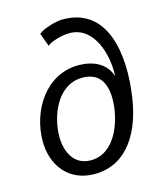

<svg xmlns="http://www.w3.org/2000/svg" viewBox="-116 -862 808 957"><g transform="rotate(-15 287.5 -383.0)"><path d="M253 10C430 10 510 -150 533 -313C565 -530 529 -776 298 -776C261 -776 191 -754 172 -735L197 -667C217 -685 274 -701 313 -701C439 -701 484 -546 478 -435C455 -507 387 -535 315 -535C145 -535 45 -371 45 -215C45 -89 121 10 253 10ZM253 -61C165 -61 131 -139 131 -215C131 -324 190 -470 317 -470C405 -470 436 -410 436 -330C436 -223 383 -61 253 -61Z"/></g></svg>

Font: Cheyenne Sans
Style: Italic
Weight: 400
Italic angle: -8.13011°
Designer: The Public Sans project authors (U.S. Web Design System), Libre Franklin designed by Pablo Impallari and Rodrigo Fuenzal
Foundry: The Cheyenne Sans Project Authors
Version: Version 2.007